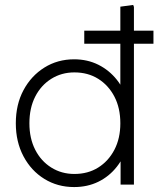

<svg xmlns="http://www.w3.org/2000/svg" viewBox="-20 -747 645 777"><path d="M280 10Q213 10 159.5 -23Q106 -56 75 -114.5Q44 -173 44 -248Q44 -324 75 -382Q106 -440 159.5 -473.5Q213 -507 280 -507Q334 -507 378 -485Q422 -463 453 -424Q484 -385 498 -332V-165Q484 -112 453 -72.5Q422 -33 378 -11.5Q334 10 280 10ZM281 -43Q336 -43 377.5 -69Q419 -95 443 -141Q467 -187 467 -248Q467 -310 443 -356Q419 -402 377.5 -428Q336 -454 281 -454Q229 -454 187.5 -428Q146 -402 122.5 -356Q99 -310 99 -248Q99 -187 122.5 -141Q146 -95 187.5 -69Q229 -43 281 -43ZM468 0V-177L481 -248L467 -319V-720L519 -727L522 -719V0ZM321 -570V-623H601V-570Z"/></svg>

Font: Fustat Light
Style: Regular
Weight: 300
Designer: Mohamed Gaber, Khaled Hosny, Laura Garcia Mut
Foundry: Kief Type Foundry, Alif Type Foundry, Hard Type Foundry
Version: Version 1.007